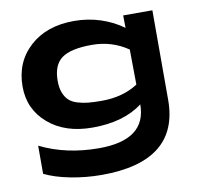

<svg xmlns="http://www.w3.org/2000/svg" viewBox="-84 -602 967 939"><g transform="rotate(-10 400.0 -132.5)"><path d="M591.8 -57.1Q498 14.2 342.8 14.2Q207 14.2 123.5 -57.9Q40 -129.9 40 -242.2Q40 -363.3 123 -439.2Q206.1 -515.1 342.8 -515.1Q411.1 -515.1 473.6 -494.9Q536.1 -474.6 585.9 -438L585 -500H730V-55.2Q730 250 347.2 250Q268.1 250 192.1 235.1Q116.2 220.2 64.9 194.8V55.2Q194.3 119.1 356.9 119.1Q591.8 119.1 591.8 -57.1ZM213.9 -240.2Q213.9 -206.1 223.1 -181.9Q232.4 -157.7 247.8 -143.1Q263.2 -128.4 289.3 -120.4Q315.4 -112.3 342.8 -109.6Q370.1 -106.9 409.2 -106.9Q515.1 -106.9 589.8 -155.8L587.9 -330.1Q508.3 -384.8 409.2 -384.8Q303.7 -384.8 258.8 -351.8Q213.9 -318.8 213.9 -240.2Z"/></g></svg>

Font: Messapia Bold
Style: Regular
Weight: 400
Designer: Luca Marsano
Foundry: Collletttivo
Version: Version 1.000;FEAKit 1.0